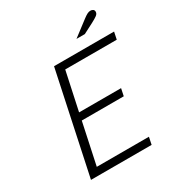

<svg xmlns="http://www.w3.org/2000/svg" viewBox="-195 -968 1021 1097"><g transform="rotate(-30 316.0 -419.5)"><path d="M84 0 226 -668H622L612 -620H272L218 -368H495L485 -320H208L150 -48H494L484 0ZM415 -739 515 -815Q532 -828 543 -833.5Q554 -839 564 -839Q574 -839 581 -834Q588 -829 588 -819Q588 -806 575.5 -796.5Q563 -787 536 -773L470 -739Z"/></g></svg>

Font: Atkinson Hyperlegible Mono ExtraLight
Style: Italic
Weight: 200
Italic angle: -12°
Monospace: yes
Designer: Elliott Scott, Megan Eiswerth, Linus Boman, Theodore Petrosky, Letters from Sweden
Foundry: Applied Design Works, Letters from Sweden
Version: Version 2.001